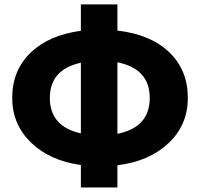

<svg xmlns="http://www.w3.org/2000/svg" viewBox="-20 -832 886 852"><path d="M338.9 -553.7Q201.2 -523.4 201.2 -397.5Q201.2 -270.5 338.9 -240.2ZM501 -555.7V-238.3Q644.5 -266.6 644.5 -397.5Q644.5 -526.4 501 -555.7ZM338.9 -99.6Q200.2 -119.1 117.2 -199.7Q34.2 -280.3 34.2 -397.5Q34.2 -519.5 115.7 -598.1Q197.3 -676.8 338.9 -695.3V-812.5H501V-696.3Q647.5 -679.7 730.5 -600.6Q813.5 -521.5 813.5 -397.5Q813.5 -277.3 728 -196.8Q642.6 -116.2 501 -98.6V0H338.9Z"/></svg>

Font: Gothic A1 Black
Style: Regular
Weight: 900
Version: Version 2.50